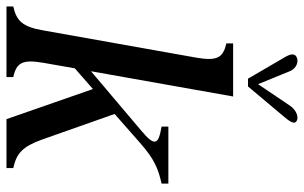

<svg xmlns="http://www.w3.org/2000/svg" viewBox="-210 -746 939 593"><g transform="rotate(90 259.5 -449.5)"><path d="M-17 0H201V-21C156 -31 146 -50 157 -114L174 -211L238 -267L331 0H482V-21C437 -31 416 -49 394 -110L315 -334L406 -414C455 -457 485 -469 530 -479V-500H354V-479C413 -469 415 -457 365 -415L183 -261L261 -700H97V-679C142 -669 152 -650 141 -586L57 -114C46 -50 28 -31 -17 -21ZM139 -896C126 -889 130 -875 143 -854L206 -746H230L320 -853C339 -875 348 -889 337 -896C326 -903 304 -897 289 -875L223 -777L183 -875C174 -897 152 -903 139 -896Z"/></g></svg>

Font: RL Madena Oblique
Style: Regular
Weight: 400
Italic angle: -10°
Designer: I Kadek Wantara Putra
Foundry: Roughlines ID
Version: Version 1.000;Glyphs 3.1.2 (3151)